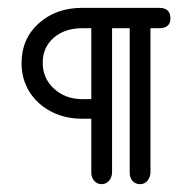

<svg xmlns="http://www.w3.org/2000/svg" viewBox="-20 -420 490 490"><path d="M239 50Q228 50 220.5 41.5Q213 33 213 21V-117H190Q145 -117 110 -135.5Q75 -154 55 -186Q35 -218 35 -259Q35 -321 79 -360.5Q123 -400 190 -400H386Q415 -400 415 -373Q415 -348 386 -348H364V19Q364 32 356.5 41Q349 50 338 50Q326 50 318.5 42Q311 34 311 21V-348H266V19Q266 32 258.5 41Q251 50 239 50ZM190 -348Q145 -348 117 -323.5Q89 -299 89 -260Q89 -220 118 -193.5Q147 -167 190 -167H213V-348Z"/></svg>

Font: Dongle
Style: Regular
Weight: 400
Designer: Yanghee Ryu
Foundry: Yanghee Ryu
Version: Version 2.000